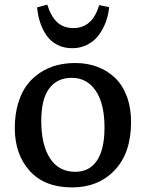

<svg xmlns="http://www.w3.org/2000/svg" viewBox="-20 -795 629 829"><path d="M292 -586.9Q256.3 -586.9 228.3 -601.1Q200.2 -615.2 182.4 -640.1Q164.6 -665 154.1 -695.8Q143.6 -726.6 140.1 -763.2L184.1 -774.9Q200.2 -723.6 227.3 -698.7Q254.4 -673.8 296.9 -673.8Q378.9 -673.8 408.2 -772.9L451.2 -764.2Q448.2 -730.5 436.8 -699.7Q425.3 -668.9 406.2 -643.3Q387.2 -617.7 357.7 -602.3Q328.1 -586.9 292 -586.9ZM291 14.2Q172.9 14.2 108.4 -57.1Q43.9 -128.4 43.9 -242.2Q43.9 -300.8 58.1 -348.4Q72.3 -396 96.4 -428Q120.6 -460 154.1 -481.7Q187.5 -503.4 225.1 -513.2Q262.7 -522.9 305.2 -522.9Q356.9 -522.9 400.4 -506.6Q443.8 -490.2 476.6 -459Q509.3 -427.7 527.6 -378.9Q545.9 -330.1 545.9 -268.1Q545.9 -134.8 475.3 -60.3Q404.8 14.2 291 14.2ZM305.2 -53.2Q366.2 -53.2 398.7 -101.8Q431.2 -150.4 431.2 -244.1Q431.2 -347.7 393.3 -403.3Q355.5 -459 289.1 -459Q227.5 -459 192.9 -413.6Q158.2 -368.2 158.2 -272.9Q158.2 -169.4 196 -111.3Q233.9 -53.2 305.2 -53.2Z"/></svg>

Font: Literata Book Medium
Style: Regular
Weight: 500
Designer: Latin by Veronika Burian and Jose Scaglione. Greek by Irene Vlachou. Cyrillic by Vera Evstafieva
Foundry: TypeTogether
Version: Version 2.003;PS 002.003;hotconv 1.0.88;makeotf.lib2.5.64775